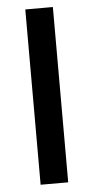

<svg xmlns="http://www.w3.org/2000/svg" viewBox="-52 -746 380 779"><g transform="rotate(-5 137.5 -357.0)"><path d="M81.5 0V-713.9H193.8V0Z"/></g></svg>

Font: Open Sans SemiCondensed SemiBold
Style: Regular
Weight: 600
Width: 4
Designer: Monotype Design Team
Foundry: Monotype Imaging Inc.
Version: Version 3.000